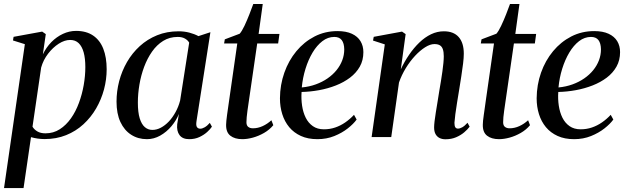

<svg xmlns="http://www.w3.org/2000/svg" viewBox="-25 -681 3114 954"><path d="M-5 253.5 98.5 -461.5 39.5 -480 42.5 -498 184.5 -524 202.5 -511.5 188 -411Q204.5 -445.5 230.2 -471.8Q256 -498 287.8 -512.8Q319.5 -527.5 353 -527.5Q403.5 -527.5 437.5 -504.5Q471.5 -481.5 488.2 -438.8Q505 -396 505 -337Q505 -286.5 491.8 -236.8Q478.5 -187 452.8 -142.5Q427 -98 389.5 -63.5Q352 -29 303.5 -9.5Q255 10 196.5 10Q179.5 10 162 7.5Q144.5 5 129 0.5L92 253.5ZM136.5 -51.5Q145 -37 161 -27.8Q177 -18.5 201 -18.5Q240.5 -18.5 272 -38.8Q303.5 -59 327.5 -93Q351.5 -127 367.2 -169.8Q383 -212.5 391 -258.5Q399 -304.5 399 -347.5Q399 -390.5 390.8 -420.5Q382.5 -450.5 366 -466.5Q349.5 -482.5 323.5 -482.5Q296 -482.5 266.8 -463.8Q237.5 -445 213.8 -414Q190 -383 179.5 -345.5Z M951.5 -80Q948 -58 953.5 -49.8Q959 -41.5 970.5 -41.5Q979.5 -41.5 992 -48.5Q1004.5 -55.5 1017.5 -70.5L1028 -51.5Q1020.5 -40 1004.8 -25.5Q989 -11 966.2 -0.2Q943.5 10.5 915 10.5Q882 10.5 867 -9.8Q852 -30 855.5 -64L864 -115Q851 -82.5 826.8 -53.8Q802.5 -25 771 -7.2Q739.5 10.5 705 10.5Q661 10.5 626.8 -11.5Q592.5 -33.5 573.2 -75Q554 -116.5 554 -176Q554 -227.5 567.2 -278Q580.5 -328.5 606.2 -373Q632 -417.5 669.5 -451.8Q707 -486 755.5 -505.8Q804 -525.5 862.5 -525.5Q890.5 -525.5 915.5 -519Q940.5 -512.5 961 -501.5L1020.5 -521ZM915 -469Q908.5 -481 894.2 -489.2Q880 -497.5 858 -497.5Q817.5 -497.5 785.8 -477.8Q754 -458 730.5 -424.5Q707 -391 691.2 -348.8Q675.5 -306.5 667.8 -260.8Q660 -215 660 -171.5Q660 -123 669.2 -93Q678.5 -63 694.8 -49.2Q711 -35.5 732 -35.5Q753.5 -35.5 774.2 -46.5Q795 -57.5 813.8 -77.2Q832.5 -97 847.2 -123.8Q862 -150.5 870 -181.5Z M1211 -175.5Q1207 -149 1204.5 -130.5Q1202 -112 1200.8 -98.8Q1199.5 -85.5 1199.5 -73.5Q1199.5 -57.5 1208.5 -50.5Q1217.5 -43.5 1231.5 -43.5Q1256.5 -43.5 1280.2 -54.5Q1304 -65.5 1323.5 -83.5L1333 -59Q1314 -36 1287 -20.5Q1260 -5 1231.5 2.8Q1203 10.5 1179 10.5Q1141.5 10.5 1119.5 -6.8Q1097.5 -24 1098.5 -62Q1098.5 -69.5 1099.8 -81.8Q1101 -94 1103.2 -110Q1105.5 -126 1108.2 -145.2Q1111 -164.5 1114 -186L1154 -465H1088.5L1092 -485.5L1166 -513.5Q1177 -526 1189.8 -553Q1202.5 -580 1214.2 -610Q1226 -640 1233.5 -661H1280.5L1260 -512.5H1363.5L1357 -465H1253Z M1747 -87Q1731.5 -65.5 1703 -43Q1674.5 -20.5 1636 -5Q1597.5 10.5 1552 10.5Q1505 10.5 1470 -5.5Q1435 -21.5 1412 -49.2Q1389 -77 1377.5 -113.8Q1366 -150.5 1366 -192.5Q1366.5 -259.5 1387.8 -319.8Q1409 -380 1447.5 -426.5Q1486 -473 1538 -499.8Q1590 -526.5 1652 -526.5Q1695 -526.5 1723.5 -513.2Q1752 -500 1766.2 -476.5Q1780.5 -453 1780.5 -422Q1780.5 -381.5 1762.8 -350Q1745 -318.5 1714.2 -295.2Q1683.5 -272 1644 -256.5Q1604.5 -241 1560.8 -233Q1517 -225 1473.5 -224Q1471 -189 1476 -155.8Q1481 -122.5 1494 -96.2Q1507 -70 1529.5 -54.2Q1552 -38.5 1584.5 -38.5Q1614 -38.5 1640.5 -47.5Q1667 -56.5 1690.5 -72.8Q1714 -89 1734 -110.5ZM1636 -497.5Q1604 -497.5 1576.8 -476.5Q1549.5 -455.5 1528.2 -420Q1507 -384.5 1493 -339.5Q1479 -294.5 1474.5 -246.5Q1512 -250 1544.2 -261.8Q1576.5 -273.5 1602.5 -291.5Q1628.5 -309.5 1647 -332.2Q1665.5 -355 1675.5 -381.2Q1685.5 -407.5 1685.5 -436Q1685 -466 1673 -481.8Q1661 -497.5 1636 -497.5Z M1966.5 -336.5Q1984.5 -375 2007.8 -409Q2031 -443 2058.5 -469.5Q2086 -496 2116.8 -510.8Q2147.5 -525.5 2180.5 -525.5Q2229 -525.5 2254.2 -496.8Q2279.5 -468 2279.5 -414.5Q2279.5 -394.5 2276 -365.5Q2272.5 -336.5 2267.2 -302.8Q2262 -269 2256.5 -235Q2251.5 -204 2246.2 -172.2Q2241 -140.5 2237.5 -113.8Q2234 -87 2233 -71Q2233 -55.5 2237.2 -48.8Q2241.5 -42 2250.5 -42Q2260 -42 2271.8 -48.5Q2283.5 -55 2298 -71L2308.5 -51.5Q2298.5 -38 2281.5 -23.5Q2264.5 -9 2241.2 1Q2218 11 2188 11Q2172 11 2159.2 4.8Q2146.5 -1.5 2139.2 -14.5Q2132 -27.5 2132 -48Q2132 -59 2134.2 -78.5Q2136.5 -98 2140.5 -122.8Q2144.5 -147.5 2149 -174.8Q2153.5 -202 2157.5 -228Q2162 -253.5 2166 -278.5Q2170 -303.5 2173.2 -326.2Q2176.5 -349 2178.2 -368.2Q2180 -387.5 2180 -401.5Q2180 -422.5 2175.5 -436Q2171 -449.5 2160.8 -455.8Q2150.5 -462 2133.5 -462Q2112.5 -462 2087.5 -446.2Q2062.5 -430.5 2037.5 -403.8Q2012.5 -377 1991.5 -342.8Q1970.5 -308.5 1957.5 -271L1919 0H1821.5L1887 -460.5L1828.5 -479.5L1832 -498L1972.5 -524L1990.5 -511.5Z M2486.5 -175.5Q2482.5 -149 2480 -130.5Q2477.5 -112 2476.2 -98.8Q2475 -85.5 2475 -73.5Q2475 -57.5 2484 -50.5Q2493 -43.5 2507 -43.5Q2532 -43.5 2555.8 -54.5Q2579.5 -65.5 2599 -83.5L2608.5 -59Q2589.5 -36 2562.5 -20.5Q2535.5 -5 2507 2.8Q2478.5 10.5 2454.5 10.5Q2417 10.5 2395 -6.8Q2373 -24 2374 -62Q2374 -69.5 2375.2 -81.8Q2376.5 -94 2378.8 -110Q2381 -126 2383.8 -145.2Q2386.5 -164.5 2389.5 -186L2429.5 -465H2364L2367.5 -485.5L2441.5 -513.5Q2452.5 -526 2465.2 -553Q2478 -580 2489.8 -610Q2501.5 -640 2509 -661H2556L2535.5 -512.5H2639L2632.5 -465H2528.5Z M3022.5 -87Q3007 -65.5 2978.5 -43Q2950 -20.5 2911.5 -5Q2873 10.5 2827.5 10.5Q2780.5 10.5 2745.5 -5.5Q2710.5 -21.5 2687.5 -49.2Q2664.5 -77 2653 -113.8Q2641.5 -150.5 2641.5 -192.5Q2642 -259.5 2663.2 -319.8Q2684.5 -380 2723 -426.5Q2761.5 -473 2813.5 -499.8Q2865.5 -526.5 2927.5 -526.5Q2970.5 -526.5 2999 -513.2Q3027.5 -500 3041.8 -476.5Q3056 -453 3056 -422Q3056 -381.5 3038.2 -350Q3020.5 -318.5 2989.8 -295.2Q2959 -272 2919.5 -256.5Q2880 -241 2836.2 -233Q2792.5 -225 2749 -224Q2746.5 -189 2751.5 -155.8Q2756.5 -122.5 2769.5 -96.2Q2782.5 -70 2805 -54.2Q2827.5 -38.5 2860 -38.5Q2889.5 -38.5 2916 -47.5Q2942.5 -56.5 2966 -72.8Q2989.5 -89 3009.5 -110.5ZM2911.5 -497.5Q2879.5 -497.5 2852.2 -476.5Q2825 -455.5 2803.8 -420Q2782.5 -384.5 2768.5 -339.5Q2754.5 -294.5 2750 -246.5Q2787.5 -250 2819.8 -261.8Q2852 -273.5 2878 -291.5Q2904 -309.5 2922.5 -332.2Q2941 -355 2951 -381.2Q2961 -407.5 2961 -436Q2960.5 -466 2948.5 -481.8Q2936.5 -497.5 2911.5 -497.5Z"/></svg>

Font: Merriweather 120pt
Style: Italic
Weight: 400
Italic angle: -7.8°
Version: Version 2.101